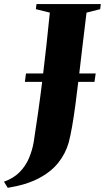

<svg xmlns="http://www.w3.org/2000/svg" viewBox="-112 -763 515 942"><path d="M-74 158.5 -92.5 128.5Q-46 112 -16.2 82Q13.5 52 30 13.2Q46.5 -25.5 53.5 -67Q64.5 -137.5 75.5 -215Q86.5 -292.5 96.5 -374.5Q106.5 -456.5 115.5 -539Q124.5 -621.5 132.5 -701L64 -718L67 -743H382.5L379.5 -718L312.5 -701Q301 -608.5 291.5 -527Q282 -445.5 273.8 -375.8Q265.5 -306 257.8 -248Q250 -190 242 -143.8Q234 -97.5 225 -63.5Q209.5 -9 173.5 36Q137.5 81 76.8 112.5Q16 144 -74 158.5ZM10 -361.5 15.5 -402.5H357.5L351.5 -361.5Z"/></svg>

Font: Merriweather 120pt Black
Style: Italic
Weight: 900
Italic angle: -7.8°
Version: Version 2.101